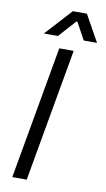

<svg xmlns="http://www.w3.org/2000/svg" viewBox="-99 -949 551 996"><g transform="rotate(10 176.5 -451.0)"><path d="M165 -700H241L117 0H41ZM201 -902H275L353 -762H283L234 -852H228L147 -762H73Z"/></g></svg>

Font: Chakra Petch
Style: Italic
Weight: 400
Italic angle: -10°
Designer: Katatrad Aksorn Co.,Ltd.
Foundry: Cadson Demak Co.,Ltd.
Version: Version 1.000; ttfautohint (v1.6)